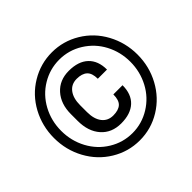

<svg xmlns="http://www.w3.org/2000/svg" viewBox="-172 -919 1126 1126"><g transform="rotate(-45 391.5 -356.0)"><path d="M545.9 -291Q545.9 -216.8 503.2 -177.2Q460.4 -137.7 382.3 -137.7Q304.2 -137.7 258.1 -189.7Q211.9 -241.7 211.9 -329.6V-384.8Q211.9 -469.7 258.5 -521.7Q305.2 -573.7 382.3 -573.7Q461.9 -573.7 504.2 -533.4Q546.4 -493.2 546.4 -420.4H470.2Q470.2 -467.3 447.8 -487.5Q425.3 -507.8 382.3 -507.8Q337.4 -507.8 312.3 -474.6Q287.1 -441.4 287.1 -383.8V-326.7Q287.1 -269 312.5 -236.3Q337.9 -203.6 382.3 -203.6Q425.8 -203.6 447.8 -223.4Q469.7 -243.2 469.7 -291ZM675.8 -356Q675.8 -437 639.2 -506.6Q602.5 -576.2 535.6 -617.9Q468.8 -659.7 389.2 -659.7Q311.5 -659.7 244.9 -619.6Q178.2 -579.6 140.1 -509.3Q102.1 -439 102.1 -356Q102.1 -272.9 139.9 -202.6Q177.7 -132.3 244.4 -91.6Q311 -50.8 389.2 -50.8Q467.3 -50.8 534.4 -92.3Q601.6 -133.8 638.7 -204.1Q675.8 -274.4 675.8 -356ZM42.5 -356Q42.5 -454.6 88.1 -539.1Q133.8 -623.5 214.6 -672.1Q295.4 -720.7 389.2 -720.7Q482.9 -720.7 563.5 -672.1Q644 -623.5 689.7 -539.1Q735.4 -454.6 735.4 -356Q735.4 -257.3 689.7 -172.9Q644 -88.4 564 -39.3Q483.9 9.8 389.2 9.8Q294.9 9.8 214.6 -39.1Q134.3 -87.9 88.4 -172.4Q42.5 -256.8 42.5 -356Z"/></g></svg>

Font: Vazir Medium FD
Style: Medium-FD
Weight: 500
Designer: Saber Rastikerdar
Foundry: Saber Rastikerdar
Version: Version 30.0.0